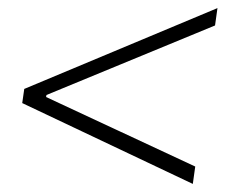

<svg xmlns="http://www.w3.org/2000/svg" viewBox="-20 -557 558 475"><path d="M518 -537 512 -494 95 -322 94 -317 463 -145 457 -102 35 -302 40 -337Z"/></svg>

Font: Brygada 1918 SemiBold
Style: Italic
Weight: 600
Italic angle: -8°
Designer: Mateusz Machalski | Borys Kosmynka | Przemek Hoffer
Foundry: NIEPODLEGLA 2018
Version: Version 3.006